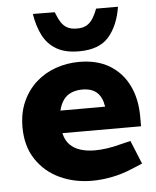

<svg xmlns="http://www.w3.org/2000/svg" viewBox="-54 -802 695 856"><g transform="rotate(-5 293.5 -374.0)"><path d="M324 8Q245 8 179.5 -22.5Q114 -53 74.5 -112.5Q35 -172 35 -257Q35 -321 57.5 -371Q80 -421 118.5 -455.5Q157 -490 207 -507.5Q257 -525 312 -525Q392 -525 447.5 -491.5Q503 -458 532.5 -398Q562 -338 562 -258V-215H210Q217 -183 236 -163.5Q255 -144 283.5 -135Q312 -126 348 -126Q373 -126 401.5 -130Q430 -134 460 -142L509 -154L552 -49L504 -29Q459 -10 413 -1Q367 8 324 8ZM210 -316H410Q404 -358 381 -379.5Q358 -401 315 -401Q288 -401 266.5 -392Q245 -383 231 -364Q217 -345 210 -316ZM316 -572Q254 -572 215 -595Q176 -618 155 -659Q134 -700 125 -756L223 -755Q234 -726 245.5 -708.5Q257 -691 273.5 -682.5Q290 -674 316 -674Q341 -674 357 -682.5Q373 -691 385 -708.5Q397 -726 408 -755H506Q493 -672 450 -622Q407 -572 316 -572Z"/></g></svg>

Font: REM
Style: Bold
Weight: 700
Designer: Octavio Pardo
Foundry: Ashler Design
Version: Version 1.005;gftools[0.9.28]